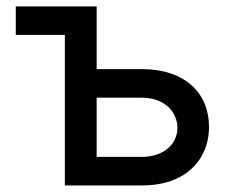

<svg xmlns="http://www.w3.org/2000/svg" viewBox="-20 -565 706 585"><path d="M28.1 -545.5V-458.5H177.6V-545.5ZM255 -267.4H412.6C475.5 -267.4 520.2 -229.4 520.6 -175.1C520.2 -123.6 475.5 -87 412.6 -87H274.5V-545.5H177.6V0H412.6C500.4 0 561.8 -33.7 593.4 -87.7C609 -114.7 616.8 -144.9 616.8 -178.6C616.8 -281.2 543.7 -354.4 412.6 -354.4H255Z"/></svg>

Font: Inter 465
Style: Regular
Weight: 400
Designer: Rasmus Andersson
Foundry: rsms
Version: Version 3.019;Glyphs 3.1.2 (3151)